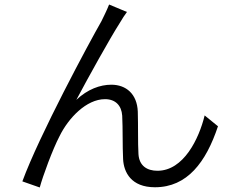

<svg xmlns="http://www.w3.org/2000/svg" viewBox="-20 -795 1040 850"><path d="M542 -742 463 -775C452 -747 440 -724 429 -701C374 -605 153 -194 79 8L156 35C169 -14 213 -134 244 -193C283 -272 362 -356 445 -356C491 -356 518 -328 521 -283C524 -226 522 -149 525 -90C528 -33 560 34 666 34C809 34 892 -77 945 -236L886 -284C861 -181 793 -39 677 -39C631 -39 596 -61 593 -113C590 -163 592 -239 590 -301C587 -379 538 -420 473 -420C423 -420 368 -400 318 -353C370 -451 466 -624 510 -693C521 -712 533 -730 542 -742Z"/></svg>

Font: Noto Sans CJK HK DemiLight
Style: Regular
Weight: 350
Designer: Ryoko NISHIZUKA 西塚涼子 (kana, bopomofo & ideographs); Paul D. Hunt (Latin, Greek & Cyrillic); Sandoll Communications 산돌커뮤니
Foundry: Adobe
Version: Version 2.004;hotconv 1.0.118;makeotfexe 2.5.65603